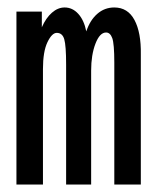

<svg xmlns="http://www.w3.org/2000/svg" viewBox="-20 -494 415 514"><path d="M24 0V-463H92V-421Q103 -446 119 -460Q135 -474 153 -474Q174 -474 189.5 -457Q205 -440 211 -410Q221 -440 240.5 -457Q260 -474 286 -474Q322 -474 340 -440.5Q358 -407 357 -348V0H286V-326Q286 -377 280.5 -392Q275 -407 264 -407Q247 -407 235.5 -377Q224 -347 224 -305V0H157V-321Q157 -372 152 -389Q147 -406 132 -406Q119 -406 107 -381Q95 -356 95 -309V0Z"/></svg>

Font: Inconsolata Condensed SemiBold
Style: Regular
Weight: 600
Width: 3
Monospace: yes
Designer: Raph Levien, Cyreal, Brenton Simpson
Foundry: Raph Levien, Cyreal, Google
Version: Version 3.100; ttfautohint (v1.8.4.7-5d5b)